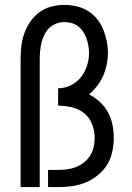

<svg xmlns="http://www.w3.org/2000/svg" viewBox="-20 -763 540 783"><path d="M64 0V-520Q64 -547 67 -574Q70 -601 79 -626.5Q88 -652 103.5 -674.5Q119 -697 140.5 -713Q162 -729 188.5 -736Q215 -743 242 -743Q267 -743 291.5 -737.5Q316 -732 337.5 -719Q359 -706 375 -686.5Q391 -667 400.5 -644Q410 -621 415 -596.5Q420 -572 420 -547Q420 -523 415 -499Q410 -475 400.5 -453.5Q391 -432 376 -412.5Q361 -393 343 -378Q367 -366 387 -347.5Q407 -329 420 -305.5Q433 -282 438.5 -255Q444 -228 444 -201Q444 -173 438 -144.5Q432 -116 417 -91.5Q402 -67 379 -48.5Q356 -30 329.5 -19Q303 -8 274.5 -4Q246 0 217 0H176V-70H217Q236 -70 254.5 -72.5Q273 -75 290.5 -82Q308 -89 323 -101Q338 -113 348 -129Q358 -145 362 -163.5Q366 -182 366 -201Q366 -229 355.5 -256.5Q345 -284 323 -301.5Q301 -319 273 -325.5Q245 -332 217 -332V-403Q244 -403 268.5 -415Q293 -427 309.5 -447.5Q326 -468 334.5 -494Q343 -520 343 -546Q343 -561 340.5 -576Q338 -591 333 -605.5Q328 -620 319.5 -633Q311 -646 299 -655.5Q287 -665 272 -669Q257 -673 242 -673Q225 -673 208.5 -666.5Q192 -660 180 -648Q168 -636 160.5 -620.5Q153 -605 149 -588Q145 -571 143.5 -554Q142 -537 142 -520V0Z"/></svg>

Font: Iosevka Fixed
Style: Regular
Weight: 400
Monospace: yes
Designer: Belleve Invis
Foundry: Belleve Invis
Version: Version 33.2.4